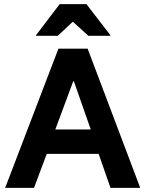

<svg xmlns="http://www.w3.org/2000/svg" viewBox="-20 -911 705 931"><path d="M5 0 263.3 -675H405L660 0H515.8L458.3 -165H206.7L145 0ZM248.3 -283.3H420L338.3 -516.7H335ZM155 -737.5V-740.8L269.2 -890.8H399.2L515 -740.8V-737.5H408.3L333.3 -805.8L260 -737.5Z"/></svg>

Font: Funnel Sans Light
Style: Bold
Weight: 700
Version: Version 1.000